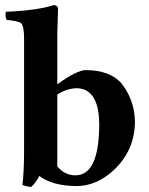

<svg xmlns="http://www.w3.org/2000/svg" viewBox="-20 -718 582 751"><path d="M74.2 -127V-564.9Q74.2 -616.7 62.5 -627.4Q51.3 -636.2 5.9 -640.1Q-1 -654.3 2.9 -671.9Q126.5 -677.2 190.9 -698.2Q205.6 -696.8 207 -685.1Q207 -683.1 204.1 -583V-388.2Q281.2 -444.3 316.9 -443.8Q409.2 -442.9 454.1 -393.1Q505.9 -328.6 507.8 -243.2Q507.8 -132.8 427.7 -55.2Q359.9 9.3 279.8 9.8Q186 9.3 133.8 -29.8Q119.6 -2.4 102.1 13.2Q88.4 12.7 67.9 5.9Q74.2 -52.7 74.2 -127ZM204.1 -348.1V-66.9Q233.9 -32.2 274.9 -32.2Q362.3 -32.2 367.7 -209.5Q368.2 -220.2 368.2 -230Q368.2 -346.7 306.6 -368.7Q294.4 -372.6 282.2 -373Q241.7 -372.6 204.1 -348.1Z"/></svg>

Font: Linux Libertine O
Style: Bold
Weight: 700
Designer: Philipp H. Poll
Foundry: Philipp H. Poll
Version: Version 5.0.0